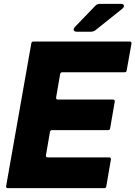

<svg xmlns="http://www.w3.org/2000/svg" viewBox="-20 -979 704 999"><path d="M533 -9Q532 0 522 0H21Q16 0 13.5 -3Q11 -6 12 -11L143 -754Q145 -763 154 -763H655Q660 -763 662.5 -760Q665 -757 664 -752L639 -612Q638 -603 628 -603H304Q295 -603 293 -594L272 -472V-470Q272 -461 281 -461H568Q573 -461 575.5 -458Q578 -455 577 -450L553 -311Q552 -302 542 -302H251Q242 -302 240 -293L219 -171V-169Q219 -160 228 -160H548Q553 -160 555.5 -157Q558 -154 557 -149ZM380 -814Q372 -814 367.5 -817Q363 -820 363 -825Q363 -830 370 -839L476 -949Q485 -959 501 -959H609Q625 -959 625 -948Q625 -941 617 -934L478 -823Q467 -814 453 -814Z"/></svg>

Font: Open Sauce Two Black Italic
Style: Regular
Weight: 900
Italic angle: -10°
Designer: Alfredo Marco Pradil
Foundry: Creative Sauce Fz LLC
Version: Version 1.477